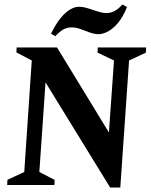

<svg xmlns="http://www.w3.org/2000/svg" viewBox="-20 -823 670 854"><path d="M12 0 13 -23.1 87.9 -58 121.3 -554 53 -589.9 54 -612H233.6L464.5 -233.7L487 -554L413.9 -589L414.9 -612H630L629 -588.9L554.1 -554L515.1 11H469.9L182.5 -456.6L155 -58L223 -23L222 0ZM226 -662.1 207 -673.1Q228.5 -717.1 250.2 -743.3Q271.9 -769.5 292.5 -781.2Q313.1 -792.9 330.1 -792.9Q349.5 -792.9 371.6 -785.9Q393.7 -778.9 415.3 -771.9Q436.9 -764.9 454 -764.9Q472 -764.9 489.5 -773.9Q507 -783 524 -803L545 -792Q526.6 -746.2 503.7 -719.7Q480.9 -693.2 458.6 -682.2Q436.3 -671.1 419 -671.1Q399.6 -671.1 379.1 -678.6Q358.5 -686.1 338.5 -693.6Q318.5 -701.1 298.9 -701.1Q278.9 -701.1 262.9 -692.6Q247 -684.1 226 -662.1Z"/></svg>

Font: Ancizar Serif Light
Style: Italic
Weight: 300
Italic angle: -4°
Designer: Cesar Puertas, Viviana Monsalve, Julian Moncada, Julian Prieto, Jose Castro, Felipe Aragon, Mariel Hernandez, Sara Alarc
Version: Version 8.100